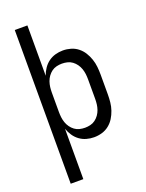

<svg xmlns="http://www.w3.org/2000/svg" viewBox="-173 -817 846 1115"><g transform="rotate(-20 250.0 -260.0)"><path d="M64 215V-735H142V-424Q150 -447 163.5 -467Q177 -487 196 -501Q215 -515 238 -521.5Q261 -528 285 -528Q310 -528 334 -521Q358 -514 377.5 -498.5Q397 -483 410 -462Q423 -441 431 -417.5Q439 -394 441.5 -369.5Q444 -345 444 -320V-200Q444 -175 441.5 -150.5Q439 -126 431 -102.5Q423 -79 410 -58Q397 -37 377.5 -21.5Q358 -6 334 1Q310 8 285 8Q261 8 238 1.5Q215 -5 196 -19Q177 -33 163.5 -53Q150 -73 142 -96V215ZM254 -62Q271 -62 287.5 -66Q304 -70 317.5 -80Q331 -90 341 -104Q351 -118 356.5 -134Q362 -150 364 -166.5Q366 -183 366 -200V-320Q366 -337 364 -353.5Q362 -370 356.5 -386Q351 -402 341 -416Q331 -430 317.5 -440Q304 -450 287.5 -454Q271 -458 254 -458Q237 -458 220.5 -454Q204 -450 190.5 -440Q177 -430 167 -416Q157 -402 151.5 -386Q146 -370 144 -353.5Q142 -337 142 -320V-200Q142 -183 144 -166.5Q146 -150 151.5 -134Q157 -118 167 -104Q177 -90 190.5 -80Q204 -70 220.5 -66Q237 -62 254 -62Z"/></g></svg>

Font: Moesevka
Style: Regular
Weight: 400
Monospace: yes
Designer: Belleve Invis
Foundry: Belleve Invis
Version: Version 32.5.0; ttfautohint (v1.8.4)